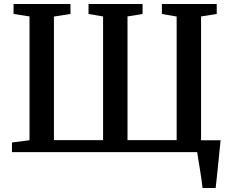

<svg xmlns="http://www.w3.org/2000/svg" viewBox="-20 -763 1158 963"><path d="M996 180Q994 161 990.5 136.5Q987 112 982.8 86.5Q978.5 61 974.8 38.2Q971 15.5 969 -0.5L928.5 -59.5H1086.5Q1084.5 -41 1082 -16.8Q1079.5 7.5 1077 34.5Q1074.5 61.5 1071.5 88.2Q1068.5 115 1066.2 138.8Q1064 162.5 1061.5 180ZM40 0V-48.5L128 -59.5V-680.5L48 -693V-743H333.5V-693L250.5 -680V-60H497V-680.5L424 -693V-743H695V-693L619.5 -680.5V-60H866V-680L792 -693V-743H1067V-693L988.5 -680.5V-59.5L1075 -48.5V0Z"/></svg>

Font: Merriweather 36pt SemiBold
Style: Regular
Weight: 600
Version: Version 2.100